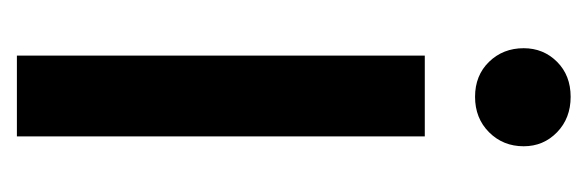

<svg xmlns="http://www.w3.org/2000/svg" viewBox="-260 -452 712 233"><g transform="rotate(90 96.5 -336.0)"><path d="M39 -615Q39 -639 55.5 -655.5Q72 -672 98 -672Q124 -672 141 -655.5Q158 -639 158 -615Q158 -590 141 -573Q124 -556 98 -556Q72 -556 55.5 -573Q39 -590 39 -615ZM146 -495V0H48V-495Z"/></g></svg>

Font: Moniqa Paragraph
Style: Bold
Weight: 700
Designer: Rajesh Rajput
Foundry: Rajesh Rajput
Version: Version 1.000